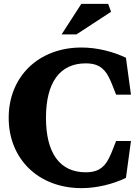

<svg xmlns="http://www.w3.org/2000/svg" viewBox="-20 -961 723 994"><path d="M25 -351C25 -137 180 13 402 13C482 13 565 -8 632 -40L658 -231H581C568 -200 558 -168 543 -140C515 -84 475 -69 424 -69C289 -69 218 -169 218 -351C218 -533 289 -633 424 -633C475 -633 515 -618 543 -562C558 -534 568 -502 581 -471H658L632 -662C565 -694 482 -715 402 -715C180 -715 25 -565 25 -351ZM299 -783H376L555 -900L540 -941H401Z"/></svg>

Font: LT Superior Serif ExtraBold
Style: Regular
Weight: 800
Designer: Daniel Lyons
Foundry: LyonsType
Version: Version 2.120;FEAKit 1.0